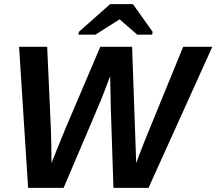

<svg xmlns="http://www.w3.org/2000/svg" viewBox="-20 -916 1055 936"><path d="M704 0H533L520 -396L518 -504L517 -545Q488 -467 472 -428Q464 -409 419 -302.5Q374 -196 290 0H117L73 -688H210L228 -290Q231 -207 231 -121L259 -191L296 -282L469 -688H624L644 -121Q651 -139 660 -164Q669 -189 682 -221Q695 -253 742.5 -369Q790 -485 873 -688H1015ZM724 -761 722 -747H649L564 -821H562L445 -747H362L365 -761L517 -896H628Z"/></svg>

Font: Libra Sans Modern
Style: Bold Italic
Weight: 700
Italic angle: -12°
Foundry: Stefan Peev, Context Ltd
Version: Version 1.000